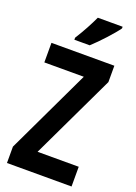

<svg xmlns="http://www.w3.org/2000/svg" viewBox="-173 -1002 757 1070"><g transform="rotate(20 205.5 -467.0)"><path d="M360 -924V-934H213C192 -889 166 -840 132 -786V-774H223C270 -817 334 -887 360 -924ZM397 0V-117H153L391 -617V-714H18V-598H252L14 -97V0Z"/></g></svg>

Font: Noto Sans Gurmukhi ExtraCondensed
Style: Bold
Weight: 700
Width: 2
Designer: Jelle Bosma - Monotype Design Team
Foundry: Monotype Imaging Inc.
Version: Version 2.004